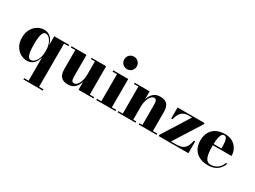

<svg xmlns="http://www.w3.org/2000/svg" viewBox="-58 -1546 3423 2582"><g transform="rotate(30 1653.0 -255.0)"><path d="M332.5 250V230.5H401.5V-135Q385 -66 344.8 -28.2Q304.5 9.5 244.5 9.5Q190.5 9.5 142.2 -19Q94 -47.5 64 -101Q34 -154.5 34 -229.5Q34 -304.5 64 -358.2Q94 -412 142.2 -440.8Q190.5 -469.5 244.5 -469.5Q304.5 -469.5 344.8 -431.2Q385 -393 401.5 -324V-460H633.5V-440.5H564.5V230.5H633.5V250ZM286.5 -25Q313 -25 339.2 -48Q365.5 -71 383.5 -116.5Q401.5 -162 401.5 -229.5Q401.5 -297.5 383.5 -343.2Q365.5 -389 339.2 -412.2Q313 -435.5 286.5 -435.5Q264 -435.5 248.8 -414.2Q233.5 -393 226.2 -347.8Q219 -302.5 219 -229.5Q219 -156.5 226.2 -111.5Q233.5 -66.5 248.8 -45.8Q264 -25 286.5 -25Z M882.5 10Q827 10 795.8 -9.8Q764.5 -29.5 751.8 -63.5Q739 -97.5 739 -141V-440.5H670V-460H902.5V-152Q902.5 -110 905.8 -86.5Q909 -63 918.2 -53.8Q927.5 -44.5 945 -44.5Q968 -44.5 986.2 -61Q1004.5 -77.5 1017.5 -105.2Q1030.5 -133 1037.2 -167.2Q1044 -201.5 1044 -237L1060 -237.5Q1060 -200.5 1052.2 -157.8Q1044.5 -115 1025.2 -76.8Q1006 -38.5 971.2 -14.2Q936.5 10 882.5 10ZM1044 0V-440.5H981.5V-460H1207.5V-19.5H1276V0Z M1469 -566Q1427.5 -566 1399.8 -593.8Q1372 -621.5 1372 -662.5Q1372 -704 1399.8 -731.8Q1427.5 -759.5 1469 -759.5Q1510 -759.5 1537.8 -731.8Q1565.5 -704 1565.5 -662.5Q1565.5 -621.5 1538 -593.8Q1510.5 -566 1469 -566ZM1550.5 -460V-19.5H1619V0H1318.5V-19.5H1387V-440.5H1318.5V-460Z M1882.5 -460V-19.5H1929V0H1650.5V-19.5H1719.5V-440.5H1650.5V-460ZM2187.5 -319.5V-19.5H2256V0H1978V-19.5H2024.5V-308Q2024.5 -350 2021.2 -373.5Q2018 -397 2008.8 -406.2Q1999.5 -415.5 1982 -415.5Q1959.5 -415.5 1941 -399Q1922.5 -382.5 1909.5 -354.8Q1896.5 -327 1889.5 -292.8Q1882.5 -258.5 1882.5 -223L1866 -222.5Q1866 -259.5 1874 -302.2Q1882 -345 1901.8 -383.2Q1921.5 -421.5 1956 -445.8Q1990.5 -470 2044 -470Q2100 -470 2131 -450.5Q2162 -431 2174.8 -397Q2187.5 -363 2187.5 -319.5Z M2288.5 0V-19.5L2553 -440.5H2495Q2452.5 -440.5 2420.8 -423.5Q2389 -406.5 2368 -372.5Q2347 -338.5 2336 -288H2316.5V-460H2734V-440.5L2468.5 -19.5H2549.5Q2589.5 -19.5 2619.8 -27.8Q2650 -36 2671.8 -55Q2693.5 -74 2708 -105.8Q2722.5 -137.5 2730.5 -184H2750V0Z M3052.5 10Q2980 10 2923.8 -17.2Q2867.5 -44.5 2835.2 -98Q2803 -151.5 2803 -230Q2803 -308.5 2834.2 -362Q2865.5 -415.5 2921 -442.8Q2976.5 -470 3049 -470Q3123 -470 3172.2 -439.5Q3221.5 -409 3246.5 -360.5Q3271.5 -312 3271.5 -257.5H2869.5V-277.5H3103.5Q3103 -309.5 3101.5 -340.2Q3100 -371 3094.8 -396Q3089.5 -421 3078.8 -435.8Q3068 -450.5 3049 -450.5Q3028.5 -450.5 3015.2 -434.8Q3002 -419 2994.5 -390.5Q2987 -362 2984 -324.8Q2981 -287.5 2981 -244.5Q2981 -193.5 2985.2 -151.2Q2989.5 -109 3000.8 -78.5Q3012 -48 3032.5 -31.5Q3053 -15 3085 -15Q3147 -15 3191.2 -50Q3235.5 -85 3254 -139.5H3274.5Q3255 -76 3200.8 -33Q3146.5 10 3052.5 10Z"/></g></svg>

Font: Bodoni Moda 11pt ExtraBold
Style: Regular
Weight: 800
Designer: Owen Earl
Foundry: indestructible type
Version: Version 2.004